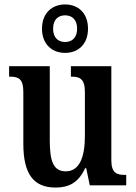

<svg xmlns="http://www.w3.org/2000/svg" viewBox="-20 -834 610 864"><path d="M273 -596C331 -596 376 -634 376 -705C376 -776 331 -814 273 -814C215 -814 169 -776 169 -705C169 -634 215 -596 273 -596ZM273 -645C244 -645 219 -662 219 -705C219 -748 244 -765 273 -765C302 -765 327 -748 327 -705C327 -662 302 -645 273 -645ZM230 10C290 10 333 -12 363 -77H368L384 0H548V-47H542C507 -47 481 -54 481 -113V-536H299V-489H303C337 -489 362 -481 362 -420V-221C362 -126 337 -63 276 -63C219 -63 204 -111 204 -202V-536H21V-489H25C65 -489 85 -478 85 -420V-187C85 -51 131 10 230 10Z"/></svg>

Font: Noto Serif Devanagari Condensed SemiBold
Style: Regular
Weight: 600
Width: 3
Designer: Universal Thirst, Indian Type Foundry and the Monotype Design Team
Foundry: Monotype Imaging Inc.
Version: Version 2.004